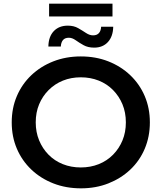

<svg xmlns="http://www.w3.org/2000/svg" viewBox="-20 -1018 882 1048"><path d="M422 10Q340 10 271 -17Q202 -44 151 -92.5Q100 -141 72 -206.5Q44 -272 44 -350Q44 -428 72 -493.5Q100 -559 151 -607.5Q202 -656 271 -683Q340 -710 421 -710Q503 -710 571.5 -683Q640 -656 691 -607.5Q742 -559 770 -493.5Q798 -428 798 -350Q798 -272 770 -206Q742 -140 691 -92Q640 -44 571.5 -17Q503 10 422 10ZM421 -104Q474 -104 519 -122Q564 -140 597 -173.5Q630 -207 648.5 -251.5Q667 -296 667 -350Q667 -404 648.5 -448.5Q630 -493 597 -526.5Q564 -560 519 -578Q474 -596 421 -596Q368 -596 323.5 -578Q279 -560 245.5 -526.5Q212 -493 193.5 -448.5Q175 -404 175 -350Q175 -297 193.5 -252Q212 -207 245 -173.5Q278 -140 323 -122Q368 -104 421 -104ZM494 -758Q460 -758 436 -771.5Q412 -785 393 -798.5Q374 -812 356 -812Q334 -812 323.5 -799Q313 -786 312 -764H244Q245 -818 273.5 -848Q302 -878 350 -878Q383 -878 406.5 -864.5Q430 -851 449.5 -838Q469 -825 488 -825Q509 -825 520 -837.5Q531 -850 532 -872H598Q597 -819 569 -788.5Q541 -758 494 -758ZM248 -928V-998H594V-928Z"/></svg>

Font: MOST Montserrat SemiBold
Style: Regular
Weight: 600
Designer: Julieta Ulanovsky
Foundry: Julieta Ulanovsky
Version: Version 8.000;March 11, 2024;FontCreator 15.0.0.2926 64-bit